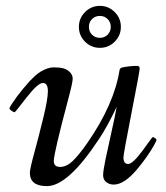

<svg xmlns="http://www.w3.org/2000/svg" viewBox="-20 -622 561 650"><path d="M267.9 -480.8Q247.1 -501.7 247.1 -531Q247.1 -560.3 267.9 -581.2Q288.8 -602.1 318.1 -602.1Q347.4 -602.1 368.3 -581.2Q389.2 -560.3 389.2 -531Q389.2 -501.7 368.3 -480.8Q347.4 -460 318.1 -460Q288.8 -460 267.9 -480.8ZM291.6 -557.5Q281 -546.9 281 -531Q281 -515.1 291.6 -504.5Q302.2 -493.9 318 -493.9Q333.7 -493.9 344.4 -504.5Q355 -515.1 355 -531Q355 -546.9 344.4 -557.5Q333.7 -568.1 318 -568.1Q302.2 -568.1 291.6 -557.5ZM125 -341.1Q108.2 -341.1 69.6 -291.5Q31 -241.9 30 -241.9Q26.4 -241.9 19.2 -246.9Q12 -252 12 -254.9Q12 -257.8 19 -268.6Q38.6 -298.3 56.4 -319.3Q74.2 -340.3 80.4 -347.3Q86.7 -354.2 97.5 -364.1Q108.4 -374 118.2 -379.9Q142.1 -394 162.4 -394Q182.6 -394 195.2 -390.4Q207.8 -386.7 216.9 -377.4Q226.1 -368.2 226.1 -355.3Q226.1 -342.5 210 -282.5Q162.1 -102.3 162.1 -76.9Q162.1 -56.9 183.5 -56.9Q204.8 -56.9 225.6 -76.4Q246.3 -95.9 275.4 -137.7Q366.5 -268.6 385 -386Q387 -392.1 393.8 -393.6Q418.9 -398.9 444.1 -398.9Q452.9 -398.9 452.9 -390.1Q452.9 -381.3 425.4 -240.7Q397.9 -100.1 397.9 -89.1Q397.9 -66.9 414.1 -66.9Q429 -66.9 462.9 -112.3Q475.3 -129.4 485.6 -143.7Q495.8 -158 497.7 -158Q499.5 -158 504.8 -154.4Q510 -150.9 510 -148.3Q510 -145.8 501.2 -129.8Q492.4 -113.8 476.9 -91.6Q461.4 -69.3 443.4 -48.1Q400.4 2.9 365 2.9Q350.3 2.9 339.7 -5.5Q329.1 -13.9 329.1 -28.8Q329.1 -43.7 337.8 -85.3Q346.4 -127 358.4 -179.8Q370.4 -232.7 375 -260Q342.5 -191.9 314.9 -150.9Q210.2 8.1 138.9 8.1Q81.1 8.1 81.1 -37.1Q81.1 -49.6 96.3 -105.5Q111.6 -161.4 126.8 -224Q142.1 -286.6 142.1 -313.8Q142.1 -341.1 125 -341.1Z"/></svg>

Font: Fanwood Text
Style: Italic
Weight: 400
Italic angle: -9°
Version: Version 1.101